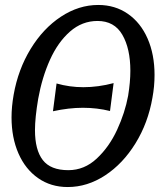

<svg xmlns="http://www.w3.org/2000/svg" viewBox="-20 -750 643 774"><path d="M316 -398.5Q376 -398.5 438 -415L423.5 -302.5Q371.5 -315.5 314 -315.5Q257.5 -315.5 193.5 -301.5L208 -413.5Q260.5 -398.5 316 -398.5ZM26.5 -277Q26.5 -319.5 35 -368Q53 -470 103.5 -552.8Q154 -635.5 225.8 -682.8Q297.5 -730 376 -730Q444 -730 495.5 -694.2Q547 -658.5 575 -594.5Q603 -530.5 603 -448Q603 -401.5 594.5 -356Q577 -254.5 526.2 -172.2Q475.5 -90 403.8 -43Q332 4 253 4Q185 4 133.8 -31.8Q82.5 -67.5 54.5 -131.2Q26.5 -195 26.5 -277ZM496.5 -364Q505.5 -419.5 505.5 -464.5Q505.5 -554 473.2 -609.8Q441 -665.5 373 -665.5Q311 -665.5 262.2 -622.8Q213.5 -580 181.5 -509Q149.5 -438 134 -352Q121 -275 121 -225.5Q121 -145.5 152.5 -104.8Q184 -64 255.5 -64Q320 -64 370.2 -111Q420.5 -158 452.2 -227Q484 -296 496.5 -364Z"/></svg>

Font: JuliaMono Italic
Style: Regular
Weight: 400
Italic angle: -9°
Monospace: yes
Designer: cormullion
Foundry: corm
Version: Version 0.049; ttfautohint (v1.8.4)